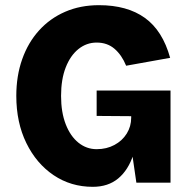

<svg xmlns="http://www.w3.org/2000/svg" viewBox="-20 -706 752 742"><path d="M338.5 16Q254 16 187.2 -29Q120.5 -74 81.8 -153.2Q43 -232.5 43 -335.5Q43 -413 65.8 -477.2Q88.5 -541.5 130.8 -588.2Q173 -635 231.8 -660.5Q290.5 -686 362.5 -686Q471.5 -686 540 -636.8Q608.5 -587.5 637.5 -482.5L467.5 -452Q450.5 -493.5 422.5 -517.5Q394.5 -541.5 353.5 -541.5Q314.5 -541.5 283.2 -516.5Q252 -491.5 234 -445.5Q216 -399.5 216 -335.5Q216 -272 234 -225.8Q252 -179.5 283.2 -154.5Q314.5 -129.5 353.5 -129.5Q392 -129.5 422.2 -145.8Q452.5 -162 469.8 -189.8Q487 -217.5 487 -251H515Q515 -169 495.5 -109Q476 -49 437 -16.5Q398 16 338.5 16ZM507 0 487 -138V-257L353.5 -258V-356H639V0Z"/></svg>

Font: Karla ExtraBold
Style: Regular
Weight: 800
Designer: Jonathan Pinhorn
Version: Version 2.001